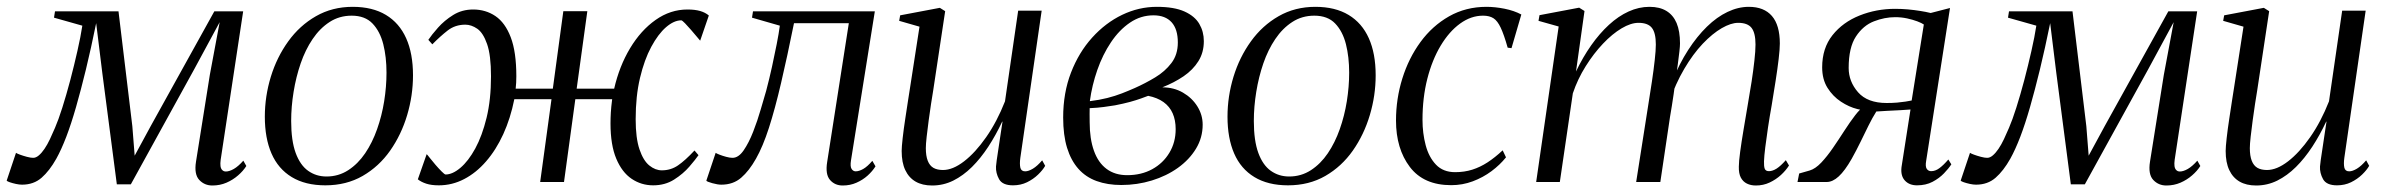

<svg xmlns="http://www.w3.org/2000/svg" viewBox="-53 -546 7162 576"><path d="M584 10.5Q560.5 10.5 544.8 -6.2Q529 -23 535 -61L576.5 -321.5L606 -479.5L529.5 -338L339.5 7H297.5L254 -326.5L235.5 -476.5Q220 -400.5 204.8 -337.8Q189.5 -275 175 -224.5Q160.5 -174 145.8 -135.5Q131 -97 116 -70Q95.5 -33.5 71.8 -12.8Q48 8 13 8Q5 8 -5.2 5.8Q-15.5 3.5 -23.5 0.8Q-31.5 -2 -33 -4L-5 -87.5Q-2.5 -85.5 7 -82Q16.5 -78.5 27.8 -75.5Q39 -72.5 46.5 -72.5Q55 -72.5 63.5 -79.8Q72 -87 80.5 -99.5Q89 -112 96.8 -128.5Q104.5 -145 112 -162.5Q122 -185.5 134 -223.2Q146 -261 157.8 -305.5Q169.5 -350 179.2 -393Q189 -436 194 -469L109 -493L112 -512H302.5L344 -167.5L351 -79L399 -167.5L590 -512H676.5L609 -66.5Q607.5 -55.5 608.5 -47.8Q609.5 -40 613.8 -35.8Q618 -31.5 624.5 -31.5Q635 -31.5 648.5 -39.2Q662 -47 677 -64L686 -48Q676.5 -33 661.2 -19.8Q646 -6.5 626.5 2Q607 10.5 584 10.5Z M1005 -525.5Q1064.5 -525.5 1104.8 -501.2Q1145 -477 1165.5 -431.2Q1186 -385.5 1186 -320Q1186 -259.5 1168.5 -200.8Q1151 -142 1117.5 -94.2Q1084 -46.5 1035 -18.2Q986 10 923 10Q863 10 822.2 -14.8Q781.5 -39.5 761.5 -85.5Q741.5 -131.5 741.5 -196Q741.5 -257 759.5 -315.8Q777.5 -374.5 811.8 -422Q846 -469.5 895 -497.5Q944 -525.5 1005 -525.5ZM1002 -499Q965 -499 935.8 -480Q906.5 -461 884.8 -428.8Q863 -396.5 849 -355.8Q835 -315 827.8 -270.5Q820.5 -226 820.5 -183Q820.5 -124 834 -87.2Q847.5 -50.5 871.5 -33.5Q895.5 -16.5 926.5 -16.5Q962.5 -16.5 991.8 -35.5Q1021 -54.5 1042.5 -86.2Q1064 -118 1078.2 -158.2Q1092.5 -198.5 1099.5 -242.2Q1106.5 -286 1106.5 -328Q1106.5 -375 1096.8 -413.5Q1087 -452 1064.5 -475.5Q1042 -499 1002 -499Z M1263.5 10Q1241 10 1225.8 5Q1210.5 0 1200.5 -8L1227 -83.5Q1229 -82 1236.5 -72.2Q1244 -62.5 1253.8 -51.2Q1263.5 -40 1272 -31.5Q1280.5 -23 1283.5 -22.5Q1304.5 -22.5 1328.2 -42.5Q1352 -62.5 1372.8 -100.5Q1393.5 -138.5 1406.8 -193Q1420 -247.5 1420 -317Q1420 -380.5 1408.2 -414Q1396.5 -447.5 1378.8 -459.8Q1361 -472 1343 -472Q1312.5 -472 1290 -454.5Q1267.5 -437 1244 -413L1232 -426.5Q1242 -441.5 1261 -463Q1280 -484.5 1306.5 -501Q1333 -517.5 1366.5 -517.5Q1404 -517.5 1433.2 -497.8Q1462.5 -478 1479.2 -434.2Q1496 -390.5 1496 -317Q1496 -307.5 1495.5 -298Q1495 -288.5 1494 -280H1605.5L1637 -512.5H1709L1677 -280H1789.5Q1805 -347.5 1837.2 -401.2Q1869.5 -455 1913.8 -486.2Q1958 -517.5 2009.5 -517.5Q2032 -517.5 2047.5 -513Q2063 -508.5 2073.5 -499.5L2047.5 -424Q2045.5 -426 2037.8 -435.5Q2030 -445 2020.2 -456.2Q2010.5 -467.5 2002.2 -476Q1994 -484.5 1991 -485Q1969 -485 1945.2 -464.5Q1921.5 -444 1900.8 -405.5Q1880 -367 1867 -312.2Q1854 -257.5 1854 -188.5Q1854 -131.5 1865.5 -97.8Q1877 -64 1895 -49.5Q1913 -35 1932.5 -35Q1959.5 -35 1981 -49.8Q2002.5 -64.5 2030.5 -94.5L2042.5 -80.5Q2033.5 -67.5 2015 -46Q1996.5 -24.5 1969.2 -7.2Q1942 10 1906.5 10Q1871 10 1842 -9.5Q1813 -29 1795.8 -70Q1778.5 -111 1778.5 -176Q1778.5 -191.5 1779.5 -208.5Q1780.5 -225.5 1783.5 -248.5H1673L1639 0H1567.5L1601.5 -248.5H1490Q1478.5 -191 1456.8 -143.5Q1435 -96 1405.2 -61.8Q1375.5 -27.5 1339.5 -8.8Q1303.5 10 1263.5 10Z M2500 -65Q2497 -46.5 2501.8 -39.2Q2506.5 -32 2514 -32Q2524 -32 2536.5 -39Q2549 -46 2564 -63.5L2573.5 -47Q2564.5 -32.5 2549.8 -19.2Q2535 -6 2516.2 2.2Q2497.5 10.5 2475 10.5Q2451.5 10.5 2437 -6.2Q2422.5 -23 2428.5 -60L2493.5 -476.5H2329Q2308.5 -375 2290.2 -297Q2272 -219 2253.8 -162.5Q2235.5 -106 2215 -70Q2194.5 -33.5 2170.5 -12.8Q2146.5 8 2111 8Q2100 8 2083.8 3.5Q2067.5 -1 2066 -4L2094 -87.5Q2096.5 -85.5 2105.5 -82Q2114.5 -78.5 2125.5 -75.5Q2136.5 -72.5 2144.5 -72.5Q2162.5 -72.5 2178 -95Q2193.5 -117.5 2206.5 -150.8Q2219.5 -184 2229.2 -217.8Q2239 -251.5 2245.5 -273.5Q2255 -309.5 2263 -345.8Q2271 -382 2277.2 -414Q2283.5 -446 2286.5 -469L2203 -493L2206 -512H2571.5Z M2743.5 10.5Q2714 10.5 2693.8 -1.2Q2673.5 -13 2662.8 -35.8Q2652 -58.5 2652 -93Q2652 -105 2655 -131.8Q2658 -158.5 2662.8 -189.8Q2667.5 -221 2671.5 -247Q2675.5 -273 2677 -282L2705.5 -466L2644.5 -483.5L2647.5 -500L2766.5 -522.5L2782.5 -512.5L2746.5 -274Q2744 -259 2740.2 -234.8Q2736.5 -210.5 2733 -184.5Q2729.5 -158.5 2727 -136Q2724.5 -113.5 2724.5 -101.5Q2724.5 -78.5 2730.2 -63.8Q2736 -49 2747.2 -42.5Q2758.5 -36 2776 -36Q2805.5 -36 2839.2 -62Q2873 -88 2905.5 -134.5Q2938 -181 2962 -242L3001.5 -514H3072L3008 -72.5Q3005.5 -54.5 3008 -43.2Q3010.5 -32 3022.5 -32Q3032.5 -32 3045.8 -40Q3059 -48 3073.5 -65L3082.5 -48.5Q3075.5 -36 3061.2 -22.2Q3047 -8.5 3028 0.8Q3009 10 2986 10Q2954.5 10 2944.2 -8.5Q2934 -27 2935 -46.5Q2935 -50 2937.2 -65.8Q2939.5 -81.5 2942.8 -103.2Q2946 -125 2949.2 -146Q2952.5 -167 2954.5 -181H2953.5Q2934.5 -140.5 2911.8 -105.8Q2889 -71 2862.8 -45Q2836.5 -19 2806.8 -4.2Q2777 10.5 2743.5 10.5Z M3311 9Q3269.5 9 3237 -2.8Q3204.5 -14.5 3182.2 -39.5Q3160 -64.5 3148.2 -102.5Q3136.5 -140.5 3136.5 -193.5Q3136.5 -267.5 3160 -328.2Q3183.5 -389 3223.5 -433.2Q3263.5 -477.5 3313.5 -501.5Q3363.5 -525.5 3417.5 -525.5Q3469.5 -525.5 3500.5 -511.5Q3531.5 -497.5 3545 -474.2Q3558.5 -451 3558.5 -422.5Q3558.5 -388.5 3542.2 -362.5Q3526 -336.5 3497.8 -317.2Q3469.5 -298 3434 -284Q3468.5 -284 3495.8 -268.2Q3523 -252.5 3539 -227Q3555 -201.5 3555 -172Q3555 -133 3535 -100Q3515 -67 3480.8 -42.5Q3446.5 -18 3402.5 -4.5Q3358.5 9 3311 9ZM3328.5 -20.5Q3371 -20.5 3403.8 -38.5Q3436.5 -56.5 3455.2 -87.8Q3474 -119 3474 -158.5Q3474 -185.5 3465 -206Q3456 -226.5 3437.5 -239.8Q3419 -253 3391.5 -258.5Q3383.5 -255.5 3369.8 -250.5Q3356 -245.5 3336.8 -240.2Q3317.5 -235 3292 -230Q3276.5 -227.5 3258 -225Q3239.5 -222.5 3216 -221.5Q3215.5 -212 3215.8 -204Q3216 -196 3216 -179.5Q3216 -129.5 3228.8 -93.8Q3241.5 -58 3266.8 -39.2Q3292 -20.5 3328.5 -20.5ZM3216.5 -242.5Q3245 -246 3268.8 -252Q3292.5 -258 3313 -266Q3333.5 -274 3351.5 -282Q3383 -296 3412.5 -313.8Q3442 -331.5 3461.2 -356.8Q3480.5 -382 3480.5 -418.5Q3480.5 -458.5 3461.8 -479.2Q3443 -500 3407.5 -500Q3369 -500 3336.8 -478Q3304.5 -456 3279.8 -419Q3255 -382 3239 -336.2Q3223 -290.5 3216.5 -242.5Z M3893 -525.5Q3952.5 -525.5 3992.8 -501.2Q4033 -477 4053.5 -431.2Q4074 -385.5 4074 -320Q4074 -259.5 4056.5 -200.8Q4039 -142 4005.5 -94.2Q3972 -46.5 3923 -18.2Q3874 10 3811 10Q3751 10 3710.2 -14.8Q3669.5 -39.5 3649.5 -85.5Q3629.5 -131.5 3629.5 -196Q3629.5 -257 3647.5 -315.8Q3665.5 -374.5 3699.8 -422Q3734 -469.5 3783 -497.5Q3832 -525.5 3893 -525.5ZM3890 -499Q3853 -499 3823.8 -480Q3794.5 -461 3772.8 -428.8Q3751 -396.5 3737 -355.8Q3723 -315 3715.8 -270.5Q3708.5 -226 3708.5 -183Q3708.5 -124 3722 -87.2Q3735.5 -50.5 3759.5 -33.5Q3783.5 -16.5 3814.5 -16.5Q3850.5 -16.5 3879.8 -35.5Q3909 -54.5 3930.5 -86.2Q3952 -118 3966.2 -158.2Q3980.5 -198.5 3987.5 -242.2Q3994.5 -286 3994.5 -328Q3994.5 -375 3984.8 -413.5Q3975 -452 3952.5 -475.5Q3930 -499 3890 -499Z M4300.5 9.5Q4218 9.5 4176.5 -45.2Q4135 -100 4135 -184.5Q4135 -249.5 4154 -310.5Q4173 -371.5 4208.5 -420Q4244 -468.5 4294.2 -497Q4344.5 -525.5 4406.5 -525.5Q4432 -525.5 4460.8 -519.8Q4489.5 -514 4511 -502.5L4481.5 -401.5L4470 -403Q4459 -442 4449.2 -462.8Q4439.5 -483.5 4427.5 -491.2Q4415.5 -499 4396 -499Q4360 -499 4327.2 -475.2Q4294.5 -451.5 4269 -409Q4243.5 -366.5 4229 -309.8Q4214.5 -253 4214.5 -186.5Q4214.5 -146.5 4224 -110.5Q4233.5 -74.5 4255 -52Q4276.5 -29.5 4312.5 -29.5Q4340 -29.5 4363.8 -37Q4387.5 -44.5 4409.8 -59Q4432 -73.5 4455 -95L4465 -74Q4447 -51.5 4421.5 -32.5Q4396 -13.5 4365.2 -2Q4334.5 9.5 4300.5 9.5Z M4700.5 -513 4675 -331.5Q4695.5 -374.5 4720.5 -410Q4745.5 -445.5 4773.8 -471.5Q4802 -497.5 4832.8 -511.5Q4863.5 -525.5 4895.5 -525.5Q4926 -525.5 4946.2 -513.2Q4966.5 -501 4976.8 -476.8Q4987 -452.5 4987 -416Q4987 -407.5 4985.2 -391.5Q4983.5 -375.5 4980.5 -353.8Q4977.5 -332 4974 -306.5L4964.5 -304Q4985 -355 5011.5 -396Q5038 -437 5067.8 -466Q5097.5 -495 5129.5 -510.2Q5161.5 -525.5 5193.5 -525.5Q5239 -525.5 5262.8 -498Q5286.5 -470.5 5286.5 -415.5Q5286.5 -399 5283 -369.2Q5279.5 -339.5 5273.8 -303.2Q5268 -267 5262 -230Q5256 -196.5 5251 -163.5Q5246 -130.5 5242.8 -104Q5239.5 -77.5 5239 -62Q5238.5 -47 5241.2 -39.8Q5244 -32.5 5254 -32.5Q5264.5 -32.5 5276.8 -40.2Q5289 -48 5304.5 -65.5L5314 -49.5Q5304.5 -34.5 5289.8 -21Q5275 -7.5 5256 1.5Q5237 10.5 5214.5 10.5Q5199.5 10.5 5187.8 4.8Q5176 -1 5169.5 -13.2Q5163 -25.5 5163.5 -46Q5163.5 -61 5167.5 -90.8Q5171.5 -120.5 5177.8 -157.8Q5184 -195 5190.5 -233Q5196.5 -267.5 5201.8 -301.2Q5207 -335 5210.2 -364.2Q5213.5 -393.5 5213.5 -412.5Q5213.5 -447 5201.8 -462.2Q5190 -477.5 5161.5 -477.5Q5140 -477.5 5112.2 -461.5Q5084.5 -445.5 5055.2 -414.8Q5026 -384 4999.8 -339.5Q4973.5 -295 4954.5 -239L4972.5 -297Q4970.5 -282 4968 -264Q4965.5 -246 4962.5 -228Q4959.5 -210 4957 -195L4928 0H4855.5L4892 -232.5Q4897.5 -267 4902.8 -301.8Q4908 -336.5 4911.2 -365.8Q4914.5 -395 4914.5 -412.5Q4914.5 -447 4902.8 -462.2Q4891 -477.5 4862.5 -477.5Q4839.5 -477.5 4811.8 -461Q4784 -444.5 4756 -415Q4728 -385.5 4704 -347.2Q4680 -309 4665.5 -266L4626.5 0H4555.5L4623 -466.5L4562.5 -483.5L4565.5 -500.5L4684.5 -523Z M5792 -67.5 5801 -53Q5793 -40.5 5778.8 -25.8Q5764.5 -11 5744.5 -0.5Q5724.5 10 5698 10Q5675 10 5661.8 -4.2Q5648.5 -18.5 5651.5 -44.5L5678.5 -217.5Q5668 -216.5 5648.8 -215.5Q5629.5 -214.5 5609.2 -213.5Q5589 -212.5 5576 -211.5Q5564 -192.5 5552.5 -169.2Q5541 -146 5528.8 -120.8Q5516.5 -95.5 5502 -69.5Q5481.5 -33.5 5463.2 -16.8Q5445 0 5427 0H5339.5L5344.5 -25.5L5376 -34.5Q5393 -39.5 5410.8 -58.2Q5428.5 -77 5446 -102.5Q5463.5 -128 5480.2 -154Q5497 -180 5512.5 -200.2Q5528 -220.5 5541.5 -228L5563 -215Q5544.5 -212.5 5519.2 -218.8Q5494 -225 5469.8 -241Q5445.5 -257 5429.5 -282.5Q5413.5 -308 5413.5 -344Q5413.5 -401.5 5444.5 -440.5Q5475.5 -479.5 5525.8 -499.5Q5576 -519.5 5632.5 -519.5Q5651.5 -519.5 5670.8 -517.8Q5690 -516 5707.5 -513.2Q5725 -510.5 5739 -507L5797 -522L5725.5 -63.5Q5722.5 -46.5 5727.2 -39.5Q5732 -32.5 5740.5 -32.5Q5753 -32.5 5765.2 -41.5Q5777.5 -50.5 5792 -67.5ZM5682 -244.5 5718.5 -472.5Q5712 -477 5698.8 -482Q5685.5 -487 5668.2 -490.8Q5651 -494.5 5632.5 -494.5Q5601 -494.5 5568.8 -482Q5536.5 -469.5 5514.8 -436.5Q5493 -403.5 5493 -342Q5493 -301.5 5521.2 -269.2Q5549.5 -237 5607 -237Q5624 -237 5638.2 -238.2Q5652.5 -239.5 5663.5 -241.2Q5674.5 -243 5682 -244.5Z M6446 10.5Q6422.5 10.5 6406.8 -6.2Q6391 -23 6397 -61L6438.5 -321.5L6468 -479.5L6391.5 -338L6201.5 7H6159.5L6116 -326.5L6097.5 -476.5Q6082 -400.5 6066.8 -337.8Q6051.5 -275 6037 -224.5Q6022.5 -174 6007.8 -135.5Q5993 -97 5978 -70Q5957.5 -33.5 5933.8 -12.8Q5910 8 5875 8Q5867 8 5856.8 5.8Q5846.5 3.5 5838.5 0.8Q5830.5 -2 5829 -4L5857 -87.5Q5859.5 -85.5 5869 -82Q5878.5 -78.5 5889.8 -75.5Q5901 -72.5 5908.5 -72.5Q5917 -72.5 5925.5 -79.8Q5934 -87 5942.5 -99.5Q5951 -112 5958.8 -128.5Q5966.5 -145 5974 -162.5Q5984 -185.5 5996 -223.2Q6008 -261 6019.8 -305.5Q6031.5 -350 6041.2 -393Q6051 -436 6056 -469L5971 -493L5974 -512H6164.5L6206 -167.5L6213 -79L6261 -167.5L6452 -512H6538.5L6471 -66.5Q6469.5 -55.5 6470.5 -47.8Q6471.5 -40 6475.8 -35.8Q6480 -31.5 6486.5 -31.5Q6497 -31.5 6510.5 -39.2Q6524 -47 6539 -64L6548 -48Q6538.5 -33 6523.2 -19.8Q6508 -6.5 6488.5 2Q6469 10.5 6446 10.5Z M6715.5 10.5Q6686 10.5 6665.8 -1.2Q6645.5 -13 6634.8 -35.8Q6624 -58.5 6624 -93Q6624 -105 6627 -131.8Q6630 -158.5 6634.8 -189.8Q6639.5 -221 6643.5 -247Q6647.5 -273 6649 -282L6677.5 -466L6616.5 -483.5L6619.5 -500L6738.5 -522.5L6754.5 -512.5L6718.5 -274Q6716 -259 6712.2 -234.8Q6708.5 -210.5 6705 -184.5Q6701.5 -158.5 6699 -136Q6696.5 -113.5 6696.5 -101.5Q6696.5 -78.5 6702.2 -63.8Q6708 -49 6719.2 -42.5Q6730.5 -36 6748 -36Q6777.5 -36 6811.2 -62Q6845 -88 6877.5 -134.5Q6910 -181 6934 -242L6973.5 -514H7044L6980 -72.5Q6977.5 -54.5 6980 -43.2Q6982.5 -32 6994.5 -32Q7004.5 -32 7017.8 -40Q7031 -48 7045.5 -65L7054.5 -48.5Q7047.5 -36 7033.2 -22.2Q7019 -8.5 7000 0.8Q6981 10 6958 10Q6926.5 10 6916.2 -8.5Q6906 -27 6907 -46.5Q6907 -50 6909.2 -65.8Q6911.5 -81.5 6914.8 -103.2Q6918 -125 6921.2 -146Q6924.5 -167 6926.5 -181H6925.5Q6906.5 -140.5 6883.8 -105.8Q6861 -71 6834.8 -45Q6808.5 -19 6778.8 -4.2Q6749 10.5 6715.5 10.5Z"/></svg>

Font: Merriweather 120pt Light
Style: Italic
Weight: 300
Italic angle: -7.8°
Version: Version 2.101